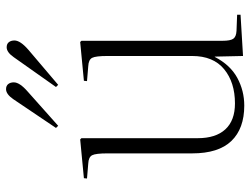

<svg xmlns="http://www.w3.org/2000/svg" viewBox="-114 -680 808 619"><g transform="rotate(-90 289.5 -370.0)"><path d="M259 14Q185 14 145 -27.5Q105 -69 105 -154V-427Q105 -465 99 -476.5Q93 -488 72 -489L24 -493L25 -503L150 -515L154 -511V-136Q154 -78 182.5 -47Q211 -16 266 -16Q334 -16 376.5 -51Q419 -86 419 -154V-427Q419 -465 413 -476.5Q407 -488 386 -489L338 -493L339 -503L464 -515L468 -511V-56Q468 -31 474.5 -21.5Q481 -12 500 -11L552 -9V2L419 10L417 -81H416Q390 -31 348.5 -8.5Q307 14 259 14ZM194 -586 187 -593 280 -731Q296 -754 312 -754Q323 -754 328.5 -747Q334 -740 334 -729Q334 -710 304 -684ZM326 -586 319 -593 415 -729Q431 -752 447 -752Q458 -752 463.5 -745Q469 -738 469 -727Q469 -708 439 -682Z"/></g></svg>

Font: Display Extralight
Style: Regular
Weight: 200
Designer: Latin by Veronika Burian and Jose Scaglione. Greek by Irene Vlachou. Cyrillic by Vera Evstafieva.
Foundry: TypeTogether
Version: Version 3.002